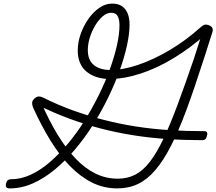

<svg xmlns="http://www.w3.org/2000/svg" viewBox="-20 -1035 1202 1067"><path d="M34 12Q20 12 15 5Q10 -2 14 -16Q17 -29 24 -34Q31 -39 42 -39Q96 -39 150.5 -64Q205 -89 257.5 -134.5Q310 -180 359 -238.5Q408 -297 450.5 -365.5Q493 -434 528.5 -505.5Q564 -577 589.5 -647.5Q615 -718 629.5 -781.5Q644 -845 644 -897Q644 -918 639 -933.5Q634 -949 624.5 -956.5Q615 -964 598 -964Q574 -964 551.5 -945Q529 -926 510 -895Q491 -864 479.5 -827.5Q468 -791 468 -756Q468 -717 484 -693Q500 -669 528.5 -657.5Q557 -646 593 -646Q665 -646 750.5 -675.5Q836 -705 924.5 -757.5Q1013 -810 1093 -882Q1102 -890 1111.5 -895.5Q1121 -901 1137 -896Q1154 -891 1159.5 -880.5Q1165 -870 1160 -855Q1154 -837 1148 -818Q1142 -799 1135.5 -778.5Q1129 -758 1122.5 -737.5Q1116 -717 1109 -696Q1060 -543 1016.5 -425.5Q973 -308 930.5 -225Q888 -142 843 -89.5Q798 -37 746.5 -12.5Q695 12 632 12Q556 12 490.5 -21Q425 -54 367.5 -113.5Q310 -173 259.5 -255.5Q209 -338 164 -437Q158 -452 158.5 -464Q159 -476 172 -488Q185 -499 196 -499Q207 -499 221 -492Q305 -450 389.5 -420Q474 -390 560 -368Q646 -346 736 -332Q826 -318 921 -312Q1016 -306 1118 -306Q1126 -306 1130 -299.5Q1134 -293 1130 -280Q1127 -267 1121 -261.5Q1115 -256 1106 -256Q1004 -256 907.5 -262.5Q811 -269 719.5 -283.5Q628 -298 539.5 -321Q451 -344 363 -376.5Q275 -409 187 -453L210 -463Q252 -366 299 -288.5Q346 -211 398.5 -155.5Q451 -100 509.5 -71Q568 -42 634 -42Q689 -42 732 -64.5Q775 -87 812.5 -135.5Q850 -184 887 -261Q924 -338 965 -448Q1006 -558 1056 -704Q1068 -742 1081 -781.5Q1094 -821 1107 -863L1130 -850Q1038 -768 944.5 -711.5Q851 -655 759.5 -625.5Q668 -596 588 -596Q552 -596 519.5 -606Q487 -616 462.5 -635.5Q438 -655 425 -685Q412 -715 412 -754Q412 -799 428 -845Q444 -891 471 -929.5Q498 -968 532 -991.5Q566 -1015 603 -1015Q637 -1015 658 -1000.5Q679 -986 689.5 -960Q700 -934 700 -899Q700 -848 685.5 -781.5Q671 -715 644 -640.5Q617 -566 579.5 -489.5Q542 -413 496 -340Q450 -267 396 -203.5Q342 -140 283 -91.5Q224 -43 161.5 -15.5Q99 12 34 12Z"/></svg>

Font: Playwrite US Trad ExtraLight
Style: Regular
Weight: 250
Designer: Veronika Burian, José Scaglione
Foundry: TypeTogether
Version: Version 1.003